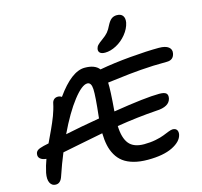

<svg xmlns="http://www.w3.org/2000/svg" viewBox="-136 -1149 1373 1307"><g transform="rotate(-15 550.5 -495.5)"><path d="M655.8 -772.9Q630.9 -772.9 619.9 -783.2Q608.9 -793.5 611.8 -811Q614.7 -825.7 624.8 -836.4Q634.8 -847.2 658.2 -863.8Q686.5 -883.8 700.9 -900.9Q715.3 -918 729 -946.8Q744.1 -976.1 759.8 -987.5Q775.4 -999 796.9 -999Q826.7 -999 839.1 -981.2Q851.6 -963.4 846.2 -933.1Q837.4 -891.6 806.6 -854Q775.9 -816.4 734.9 -794.7Q693.8 -772.9 655.8 -772.9ZM98.1 7.8Q72.3 7.8 59.3 -16.8Q46.4 -41.5 55.2 -86.9Q65.9 -135.7 82 -178.2Q53.7 -180.7 39.1 -193.8Q24.4 -207 28.8 -229Q31.2 -242.7 43.2 -251.5Q55.2 -260.3 86.9 -268.1Q100.1 -270.5 123 -275.9Q128.4 -287.6 143.1 -318.6Q157.7 -349.6 164.3 -363.8Q170.9 -377.9 182.4 -404.5Q193.8 -431.2 200.2 -448.5Q206.5 -465.8 213.4 -488Q220.2 -510.3 224.1 -529.8Q227.1 -546.9 238 -556.9Q249 -566.9 266.1 -566.9Q281.2 -566.9 293 -558.1Q400.9 -710 493.2 -710Q565.9 -710 595.2 -670.9Q696.3 -689.5 814.9 -699.7Q933.6 -710 1016.1 -710Q1063 -710 1084.2 -693.1Q1105.5 -676.3 1100.1 -648.9Q1091.8 -604 1044.9 -604Q946.8 -604 859.4 -596.9Q772 -589.8 704.8 -580.8Q637.7 -571.8 622.1 -570.8Q625 -520.5 612.8 -374V-370.1Q842.8 -407.2 937 -407.2Q973.1 -407.2 985.8 -396.2Q998.5 -385.3 994.1 -360.8Q982.4 -304.2 889.2 -300.8Q752.9 -291.5 608.9 -268.1Q611.8 -183.1 644.8 -142.6Q677.7 -102.1 751 -102.1Q794.4 -102.1 832.5 -109.6Q870.6 -117.2 891.8 -126Q913.1 -134.8 932.9 -142.3Q952.6 -149.9 962.9 -149.9Q983.4 -149.9 992.2 -137.2Q1001 -124.5 997.1 -104Q987.3 -57.1 922.6 -25.1Q857.9 6.8 749 6.8Q692.4 6.8 649.2 -5.1Q606 -17.1 577.1 -38.6Q548.3 -60.1 529.8 -92.5Q511.2 -125 503.2 -162.8Q495.1 -200.7 494.1 -248Q430.7 -236.3 332.5 -216.3Q234.4 -196.3 205.1 -190.9Q174.8 -118.2 147.9 -38.1Q132.8 9.3 98.1 7.8ZM482.9 -602.1Q444.8 -602.1 382.6 -522.2Q320.3 -442.4 254.9 -305.2Q365.7 -328.6 499 -351.1Q499 -353 499.5 -356.9Q500 -360.8 500 -362.8Q516.1 -505.4 513.7 -553.7Q511.2 -602.1 482.9 -602.1Z"/></g></svg>

Font: Shantell Sans Normal
Style: Italic
Weight: 500
Italic angle: -11.31°
Designer: Stephen Nixon, Anya Danilova, Shantell Martin
Foundry: Arrow Type
Version: Version 1.006;[559af2be0]